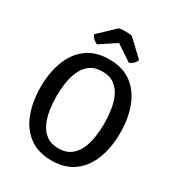

<svg xmlns="http://www.w3.org/2000/svg" viewBox="-209 -1023 1077 1167"><g transform="rotate(30 329.0 -439.5)"><path d="M49.5 -342Q49.5 -443 79.8 -523Q110 -603 172 -649.5Q234 -696 329 -696Q424.5 -696 486.2 -649.2Q548 -602.5 578.2 -522.5Q608.5 -442.5 608.5 -342Q608.5 -240.5 578.2 -160.2Q548 -80 486 -33.5Q424 13 329 13Q233.5 13 171.5 -33.8Q109.5 -80.5 79.5 -161Q49.5 -241.5 49.5 -342ZM161 -342Q161 -296.5 167.8 -249.2Q174.5 -202 192.5 -161.8Q210.5 -121.5 243.5 -96.8Q276.5 -72 329 -72Q381 -72 414 -96.8Q447 -121.5 464.8 -161.8Q482.5 -202 489.2 -249.2Q496 -296.5 496 -342Q496 -387.5 489.2 -434.8Q482.5 -482 464.8 -522Q447 -562 414 -586.5Q381 -611 329 -611Q276.5 -611 243.5 -586.5Q210.5 -562 192.5 -522Q174.5 -482 167.8 -434.8Q161 -387.5 161 -342ZM374 -888 486 -782Q480.5 -765 466.5 -753Q452.5 -741 440.5 -737L328.5 -811.5L216 -737Q204.5 -741 190.5 -753Q176.5 -765 171 -782L283 -888Q303.5 -892 328.5 -892Q353.5 -892 374 -888Z"/></g></svg>

Font: Signika SC
Style: Regular
Weight: 400
Designer: Anna Giedryś
Foundry: Anna Giedryś
Version: Version 2.000; ttfautohint (v1.8.3) -l 8 -r 50 -G 200 -x 9 -